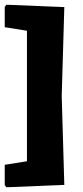

<svg xmlns="http://www.w3.org/2000/svg" viewBox="-29 -669 351 812"><path d="M-9 114V28L85 13V-539L-9 -554V-640L-2 -649L243 -639L232 -263L243 113L-2 123Z"/></svg>

Font: Luna Sans Black
Style: Regular
Weight: 900
Designer: Juan Pablo del Peral
Foundry: Huerta Tipografica
Version: Version 2.001; ttfautohint (v1.5)